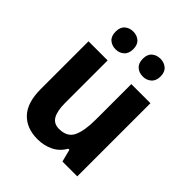

<svg xmlns="http://www.w3.org/2000/svg" viewBox="-210 -878 1015 1015"><g transform="rotate(45 297.5 -370.5)"><path d="M528 -547V0H417L399 -70H391Q368 -29 328 -9.5Q288 10 240 10Q158 10 111.5 -39.5Q65 -89 65 -190V-547H208V-228Q208 -169 225.5 -139Q243 -109 282 -109Q343 -109 364 -153.5Q385 -198 385 -282V-547ZM130 -685Q130 -718 149 -734.5Q168 -751 196 -751Q224 -751 243 -734.5Q262 -718 262 -685Q262 -652 243 -635Q224 -618 196 -618Q168 -618 149 -634.5Q130 -651 130 -685ZM333 -685Q333 -718 352 -734.5Q371 -751 400 -751Q427 -751 446.5 -734.5Q466 -718 466 -685Q466 -652 446.5 -635Q427 -618 400 -618Q371 -618 352 -635Q333 -652 333 -685Z"/></g></svg>

Font: Noto Sans Lao SemiCondensed
Style: Bold
Weight: 700
Width: 4
Designer: Monotype Design Team
Foundry: Monotype Imaging Inc.
Version: Version 2.003; ttfautohint (v1.8.4.7-5d5b)